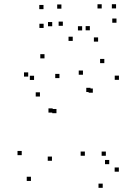

<svg xmlns="http://www.w3.org/2000/svg" viewBox="-20 -836 660 912"><path d="M544.6 -20.5V-40.5H524.6V-20.5ZM482.8 -96.1V-116.1H462.8V-96.1ZM498.8 -56.2V-76.2H478.8V-56.2ZM545 -456.8V-476.8H525V-456.8ZM475.5 -536.1V-556.1H455.5V-536.1ZM374 -481V-501H354V-481ZM248.2 -298.3V-318.3H228.2V-298.3ZM230.2 -301.2V-321.2H210.2V-301.2ZM262.4 -465V-485H242.4V-465ZM191.4 -558.7V-578.7H171.4V-558.7ZM114 -472.2V-492.2H94V-472.2ZM169.7 -377.5V-397.5H149.7V-377.5ZM141.8 -456.2V-476.2H121.8V-456.2ZM83.2 -99V-119H63.2V-99ZM127 23.5V3.5H107V23.5ZM226.8 -72.3V-92.3H206.8V-72.3ZM409.8 -398.9V-418.9H389.8V-398.9ZM420.9 -395.6V-415.6H400.9V-395.6ZM383.1 -96.2V-116.2H363.1V-96.2ZM467.9 56.2V36.2H447.9V56.2ZM271.7 -794.8V-814.8H251.7V-794.8ZM406.8 -692V-712H386.8V-692ZM370.2 -691.5V-711.5H350.2V-691.5ZM463.1 -795.8V-815.8H443.1V-795.8ZM531.3 -796V-816H511.3V-796ZM533.3 -728V-748H513.3V-728ZM446 -638.3V-658.3H426V-638.3ZM325.5 -641.7V-661.7H305.5V-641.7ZM228 -711.3V-731.3H208V-711.3ZM278.5 -713.4V-733.4H258.5V-713.4ZM187.2 -703.2V-723.2H167.2V-703.2ZM186.6 -792.5V-812.5H166.6V-792.5Z"/></svg>

Font: Monaspace Radon Dots Var
Style: Regular
Weight: 400
Designer: Riley Cran and the Lettermatic Team
Version: Version 1.100 (Monaspace Radon Dots)